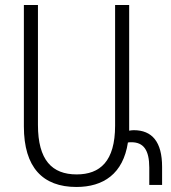

<svg xmlns="http://www.w3.org/2000/svg" viewBox="-20 -734 680 764"><path d="M284 10C391 10 470 -42 489 -167C494 -168 498 -168 503 -168C551 -168 574 -137 574 -67V2H625V-70C625 -170 585 -216 512 -216C506 -216 499 -215 494 -214C494 -220 494 -225 494 -231V-714H438V-234C438 -92 378 -40 285 -40C187 -40 131 -97 131 -237V-714H75V-231C75 -68 150 10 284 10Z"/></svg>

Font: Noto Sans Armenian Condensed Light
Style: Regular
Weight: 300
Width: 3
Designer: Monotype Design Team
Foundry: Monotype Imaging Inc.
Version: Version 2.008